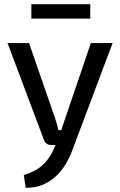

<svg xmlns="http://www.w3.org/2000/svg" viewBox="-20 -694 576 919"><path d="M519 -488 327 23Q315 56 296.5 88Q278 120 251 146.5Q224 173 187.5 189Q151 205 103 205L94 144Q154 125 186.5 94Q219 63 238 18L263 -42Q271 -63 279 -88.5Q287 -114 294 -133L415 -488ZM119 -488 242 -133Q247 -118 251.5 -102.5Q256 -87 259 -71H283L252 0H224Q212 0 203 -6.5Q194 -13 190 -25L16 -488ZM412 -674V-605H130V-674Z"/></svg>

Font: Exo 2 Medium
Style: Regular
Weight: 500
Designer: Natanael Gama
Foundry: Natanael Gama
Version: Version 2.010